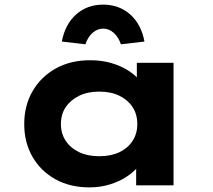

<svg xmlns="http://www.w3.org/2000/svg" viewBox="-20 -803 924 832"><path d="M368 9Q283 9 219.5 -26.5Q156 -62 120.5 -124Q85 -186 85 -265Q85 -346 121.5 -408.5Q158 -471 222 -506.5Q286 -542 371 -542Q420 -542 461.5 -530Q503 -518 534.5 -498Q566 -478 585.5 -454.5Q605 -431 611 -407L573 -405V-531H732V0H570V-141L604 -132Q600 -107 579.5 -82Q559 -57 527.5 -36.5Q496 -16 455 -3.5Q414 9 368 9ZM410 -126Q461 -126 497.5 -143.5Q534 -161 554.5 -192.5Q575 -224 575 -265Q575 -308 554.5 -339Q534 -370 497.5 -388Q461 -406 410 -406Q360 -406 323 -388Q286 -370 265 -339Q244 -308 244 -265Q244 -224 265 -192.5Q286 -161 323 -143.5Q360 -126 410 -126ZM350 -611 248 -623Q262 -698 310 -740.5Q358 -783 427 -783Q496 -783 544 -740.5Q592 -698 606 -623L504 -611Q493 -643 472.5 -661Q452 -679 427 -679Q402 -679 381.5 -661Q361 -643 350 -611Z"/></svg>

Font: Lexend Mega
Style: Bold
Weight: 700
Version: Version 1.007